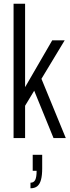

<svg xmlns="http://www.w3.org/2000/svg" viewBox="-20 -743 379 1033"><path d="M53 0V-723H115V-274L261 -526H328L203 -319L334 0H268L164 -255L115 -174V0ZM144 270V240Q162 240 169.5 225Q177 210 177 176H156V90H207V163Q207 201 200.5 224.5Q194 248 180.5 259Q167 270 144 270Z"/></svg>

Font: Archivo ExtraCondensed Light
Style: Regular
Weight: 300
Width: 2
Designer: Hector Gatti
Foundry: Omnibus-Type
Version: Version 2.001